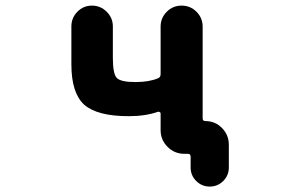

<svg xmlns="http://www.w3.org/2000/svg" viewBox="-20 -568 1040 687"><path d="M662.1 31.2V-7.8Q662.1 -17.6 652.3 -17.6H639.6Q604.5 -17.6 579.6 -42.5Q554.7 -67.4 554.7 -102.5V-162.1Q554.7 -165 551.8 -167Q548.8 -168.9 544.9 -168Q501 -152.3 440.4 -152.3Q328.1 -152.3 281.2 -193.4Q235.4 -235.4 235.4 -337.9V-473.6Q235.4 -503.9 256.8 -525.9Q278.3 -547.9 309.1 -547.9Q339.8 -547.9 361.8 -525.9Q383.8 -503.9 383.8 -473.6V-361.3Q383.8 -303.7 397.9 -289.1Q412.1 -274.4 464.8 -274.4Q513.7 -274.4 545.9 -288.1Q554.7 -292 554.7 -302.7V-472.7Q554.7 -503.9 576.7 -525.9Q598.6 -547.9 629.9 -547.9Q661.1 -547.9 683.1 -525.9Q705.1 -503.9 705.1 -472.7V-144.5Q705.1 -134.8 714.8 -134.8Q750 -134.8 774.4 -109.9Q798.8 -85 798.8 -49.8V31.2Q798.8 59.6 778.8 79.6Q758.8 99.6 730.5 99.6Q702.1 99.6 682.1 79.6Q662.1 59.6 662.1 31.2Z"/></svg>

Font: Rounded-X Mgen+ 1mn bold
Style: Bold
Weight: 700
Designer: [Source Han Sans]
Ryoko NISHIZUKA  (kana & ideographs); Paul D. Hunt (Latin, Greek & Cyrillic); Wenlong ZHANG  (bopomofo
Version: Version 1.059.20150602